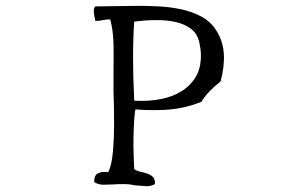

<svg xmlns="http://www.w3.org/2000/svg" viewBox="-20 -677 1040 658"><path d="M736 -398Q717 -383 700 -366Q683 -349 670 -328Q618 -307 565 -302Q512 -297 444 -302Q441 -287 439.5 -261Q438 -235 437.5 -204.5Q437 -174 438 -146Q439 -118 440 -98Q448 -91 460.5 -88.5Q473 -86 485 -82Q496 -78 504 -70.5Q512 -63 511 -46Q497 -38 478.5 -39Q460 -40 441 -42Q433 -44 425 -45Q417 -46 410 -46Q400 -46 390 -46Q380 -46 371 -45Q351 -44 334 -44Q317 -44 303 -53Q302 -75 315 -82.5Q328 -90 351 -87Q363 -111 367 -157.5Q371 -204 371 -259Q371 -314 369 -361Q369 -380 369 -399Q369 -418 369 -437Q370 -483 369 -527Q368 -571 358 -610Q351 -611 345 -610Q339 -609 333 -608Q327 -607 320.5 -606Q314 -605 306 -606Q306 -609 305.5 -612Q305 -615 304 -618Q302 -629 301.5 -638.5Q301 -648 306 -655Q342 -655 380.5 -656Q419 -657 456 -657Q488 -657 526 -655Q564 -653 601.5 -645Q639 -637 670.5 -620Q702 -603 721 -573Q744 -537 747 -494Q750 -451 736 -398ZM666 -455Q669 -472 668.5 -491Q668 -510 663 -532Q656 -563 633 -579.5Q610 -596 577.5 -602.5Q545 -609 510 -608Q492 -608 474.5 -606.5Q457 -605 440 -603Q436 -546 436 -478Q436 -410 440 -332Q489 -329 531.5 -337.5Q574 -346 605 -366Q629 -382 645 -404.5Q661 -427 666 -455Z"/></svg>

Font: Yuji Mai
Style: Regular
Weight: 400
Designer: Kataoka Yuji
Foundry: Kinuta Font Factory
Version: Version 3.002